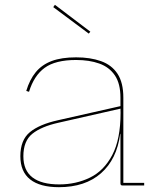

<svg xmlns="http://www.w3.org/2000/svg" viewBox="-20 -770 651 797"><path d="M208 -750 355 -638.5 348.5 -630.5 201 -740.5ZM488.5 0Q484 0 482 -2.2Q480 -4.5 480 -9V-236.5L481 -245L480.5 -302L480 -324.5V-364.5Q480 -423 456.8 -457.2Q433.5 -491.5 392.2 -506.2Q351 -521 296 -521Q210 -521 165.5 -488.5Q121 -456 100.5 -389L89 -392.5Q103 -439.5 128.5 -470.5Q154 -501.5 194.8 -516.8Q235.5 -532 296 -532Q355 -532 399.2 -516.2Q443.5 -500.5 467.8 -463.8Q492 -427 492 -364.5V-11H578.5V0ZM224.5 7Q146 7 105.2 -25.2Q64.5 -57.5 64.5 -121.5Q64.5 -189 104.2 -221.5Q144 -254 221 -271L484.5 -330.5V-320L222.5 -260.5Q151 -244.5 114 -214.5Q77 -184.5 77 -121.5Q77 -62.5 114.8 -33.5Q152.5 -4.5 226 -4.5Q295.5 -4.5 353.5 -32.8Q411.5 -61 446 -126.5Q480.5 -192 480.5 -302L484.5 -214.5H479Q465 -108.5 399.2 -50.8Q333.5 7 224.5 7Z"/></svg>

Font: Hepta Slab ExtraLight Thin
Style: Regular
Weight: 250
Version: Version 1.102